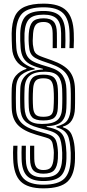

<svg xmlns="http://www.w3.org/2000/svg" viewBox="-20 -825 476 1054"><path d="M218.1 209Q132.1 209 93.7 171.4Q55.2 133.7 52.3 47.1Q51.6 29.3 51.6 11.9Q51.6 -5.6 52.9 -24.9H76Q74.7 -5.6 74.9 11.9Q75 29.3 75.4 47.1Q77.4 123 110.5 156Q143.6 188.9 218.1 188.9Q299.6 188.9 333.2 155.5Q366.7 122.2 368.2 45.3Q368.7 29.9 368.3 13.8Q367.8 -2.3 366 -18.6Q363.3 -47.2 357 -68.2Q350.7 -89.1 335.2 -103.5Q319.7 -117.9 289.5 -126.1V-131.3Q334.9 -141.1 350.8 -166.1Q366.8 -191.1 367.9 -231Q368.2 -245.9 368.5 -259.1Q368.8 -272.4 368.8 -285Q368.8 -297.5 368.7 -310.1Q368.5 -322.7 368 -336.3Q366.9 -389.7 342.7 -421.5Q318.5 -453.4 258.2 -474.1L212.5 -489.9Q188.6 -498.2 173.4 -507.1Q158.1 -516 150.3 -529.1Q142.4 -542.1 140.3 -562.2Q137.5 -582 137.1 -601.9Q136.7 -621.8 138 -641.3Q141.1 -685.5 158.5 -705Q175.9 -724.5 219.7 -724.5Q258.2 -724.5 275 -705.6Q291.9 -686.7 292.2 -643.1Q292.4 -625.3 292.5 -602.7Q292.5 -580.2 292.2 -560.8H269.2Q269.5 -580.2 269.4 -602.7Q269.3 -625.2 269 -643.1Q268.5 -676 257 -690.2Q245.5 -704.4 219.7 -704.4Q189.3 -704.4 176.9 -689.7Q164.4 -675 161.6 -641.3Q160 -621.7 159.6 -601.4Q159.2 -581 163.8 -561.2Q165.9 -546.7 171.9 -537.6Q177.9 -528.6 189.4 -522.4Q200.8 -516.2 218.8 -510L263.7 -494.2Q333.1 -469.6 361.7 -433.7Q390.2 -397.9 391.6 -336.3Q391.9 -322.7 392 -310.1Q392.1 -297.4 392.1 -284.9Q392.1 -272.4 392 -259.1Q391.8 -245.9 391.4 -231Q390.4 -192 374.8 -165.4Q359.1 -138.9 325.2 -130.2V-126.6Q361.1 -115.1 373.6 -85.3Q386.1 -55.4 389.5 -18.6Q391.3 -2.3 391.7 13.9Q392.1 30 391.8 45.3Q390.7 132.9 351.6 171Q312.5 209 218.1 209ZM218.1 168.8Q286.7 168.8 314.9 140Q343 111.3 344.7 45.2Q345.2 29.9 344.7 13.8Q344.3 -2.3 342.5 -18.5Q338.9 -54.1 329.1 -75.5Q319.2 -96.8 297.5 -108.8Q275.8 -120.9 236 -128.3L236.1 -131.9Q297 -134.5 319.9 -159.3Q342.8 -184.1 344.3 -231Q344.9 -245.1 345.1 -258.2Q345.3 -271.2 345.3 -284Q345.3 -296.7 345.1 -309.7Q345 -322.7 344.5 -336.3Q343.3 -382 323.6 -411.1Q303.8 -440.2 252.7 -455.8L206.2 -469.9Q175.9 -479.2 156.9 -490.5Q138 -501.8 128.5 -518.7Q119 -535.7 116.7 -561.4Q115 -581.4 114.3 -601.6Q113.6 -621.8 114.5 -641.4Q117.2 -696.6 139.9 -720.6Q162.6 -744.6 219.7 -744.6Q270.3 -744.6 292.6 -721.1Q314.8 -697.6 315.5 -643.1Q315.8 -625.3 315.6 -602.7Q315.4 -580.2 315.1 -560.8H338.3Q339.5 -580.2 339.3 -602.7Q339.1 -625.3 338.6 -643.1Q337.2 -708.3 309.6 -736.5Q282 -764.8 219.7 -764.8Q149.1 -764.8 120.9 -736.1Q92.8 -707.5 91.1 -641.4Q90.6 -621.9 91.1 -601.6Q91.6 -581.4 93.3 -561.5Q95.9 -530.9 106.9 -509.9Q118 -488.8 140.6 -475Q163.2 -461.2 199.9 -451.3L215.6 -447.1V-443.5Q154.9 -440.8 124 -413.4Q93 -386.1 91.5 -339.7Q91.1 -325.9 90.8 -312.9Q90.5 -299.9 90.5 -287.1Q90.5 -274.3 90.7 -261.5Q90.9 -248.7 91.3 -234.9Q92.8 -186.8 115 -162.4Q137.2 -138 190.6 -123.8L242.3 -110Q273.3 -102 288.7 -90.5Q304.1 -79 310.2 -61.8Q316.4 -44.5 319.1 -18.7Q321.1 -2.3 321.5 13.8Q321.8 29.9 321.3 45.2Q319.3 100.4 296.6 124.5Q274 148.7 218.1 148.7Q167.2 148.7 144.8 125Q122.4 101.4 121.8 47.1Q121.5 29.3 121.7 11.9Q121.9 -5.6 122.1 -24.9H99Q97.9 -5.6 98.1 11.9Q98.3 29.3 98.6 47.1Q100.1 112.1 127.9 140.4Q155.6 168.8 218.1 168.8ZM218.1 128.5Q179.3 128.5 162.4 109.6Q145.4 90.7 145.1 47.1Q144.9 29.3 144.8 11.9Q144.8 -5.6 145.1 -24.9H168Q167.8 -5.6 167.9 11.8Q167.9 29.2 168.2 47.1Q168.8 80 180.3 94.2Q191.8 108.4 218.1 108.4Q248 108.4 259.7 93.6Q271.4 78.8 274.3 45.1Q275.6 29.8 275.6 13.5Q275.6 -2.8 272 -18.8Q270.1 -33.1 267.1 -42.8Q264 -52.5 255.8 -59.2Q247.6 -66 229.8 -70.7L178.9 -85.5Q108.3 -106.2 77 -139.9Q45.6 -173.5 44.2 -234.9Q43.9 -248.7 43.8 -261.5Q43.6 -274.3 43.6 -287.1Q43.6 -300 43.8 -313Q44 -326 44.4 -339.8Q45.6 -384.5 67.4 -409.9Q89.2 -435.4 125.1 -446.7V-450.1Q86.9 -464.1 67.6 -493.4Q48.2 -522.6 46.2 -561.5Q45.3 -581.6 44.5 -601.8Q43.7 -621.9 44 -641.4Q45 -699.9 61.8 -735.9Q78.6 -771.8 116.8 -788.4Q155 -805 219.7 -805Q305.4 -805 343.8 -767.3Q382.2 -729.7 385 -643.1Q385.7 -625.3 385.7 -602.7Q385.7 -580.1 384.3 -560.8H361.2Q362.5 -580.1 362.4 -602.7Q362.3 -625.3 361.8 -643.1Q359.9 -719 327 -751.9Q294.1 -784.9 219.7 -784.9Q135.8 -784.9 102.4 -751.6Q69.1 -718.4 67.6 -641.4Q67.2 -621.9 67.7 -601.6Q68.2 -581.4 69.8 -561.5Q71.9 -531.9 83.8 -510.2Q95.6 -488.4 117.3 -473.4Q138.9 -458.4 170.5 -448.6L170.6 -444.1Q125.7 -437.2 97.5 -414.3Q69.4 -391.5 68 -339.8Q67.5 -325.9 67.3 -312.9Q67 -299.9 67 -287.1Q67 -274.3 67.3 -261.5Q67.5 -248.7 67.8 -234.9Q69 -181.6 96.2 -152.3Q123.5 -123.1 184.4 -105.6L236.2 -90.8Q258.7 -84.6 270.7 -75.1Q282.7 -65.6 288 -51.9Q293.3 -38.2 295.6 -18.6Q297.9 -2.5 298.3 13.7Q298.7 29.9 297.8 45.1Q294.9 89.7 277.7 109.1Q260.5 128.5 218.1 128.5ZM210.1 -144.5Q159 -144.5 137.8 -166.6Q116.5 -188.7 114.7 -234.9Q114.2 -248 114 -260.8Q113.7 -273.5 113.7 -286.2Q113.7 -298.9 114 -312.1Q114.2 -325.4 114.9 -339.7Q116.8 -387.1 143.5 -409.5Q170.2 -431.9 229.9 -431.3Q278.8 -430.9 299.1 -406.8Q319.4 -382.8 321.1 -336.3Q321.6 -322.9 321.8 -310.3Q322.1 -297.7 322.1 -285Q322.1 -272.3 321.8 -259Q321.5 -245.7 320.9 -231.1Q319 -186.1 294.4 -165.3Q269.8 -144.5 210.1 -144.5ZM217.5 -163.8Q261.2 -163.8 278.4 -179.1Q295.7 -194.4 297.4 -231.2Q298.2 -245.4 298.5 -259Q298.7 -272.6 298.7 -285.5Q298.7 -298.5 298.5 -311.2Q298.2 -323.9 297.6 -336.3Q295.4 -377.9 278.9 -396.5Q262.4 -415.1 219 -415.3Q175.5 -415.6 158 -397.6Q140.5 -379.5 138.4 -339.6Q137.6 -325 137.3 -311.6Q137 -298.2 137 -285.6Q137 -272.9 137.3 -260.3Q137.6 -247.7 138.2 -234.9Q140 -197.7 157 -180.7Q173.9 -163.8 217.5 -163.8ZM217.5 -183.9Q186.6 -183.9 175.2 -196.1Q163.7 -208.3 161.7 -234.9Q160.9 -246.7 160.4 -258.7Q160 -270.7 160 -283.4Q159.9 -296.2 160.4 -310.1Q160.9 -323.9 161.9 -339.6Q164.1 -368.8 176 -382.1Q187.9 -395.4 218.9 -395.2Q249.6 -395.1 260.6 -381.2Q271.7 -367.3 274 -336.3Q274.9 -324.3 275.4 -311.9Q275.8 -299.5 275.8 -286.5Q275.8 -273.5 275.3 -259.8Q274.8 -246 273.8 -231.2Q272.2 -205.2 260.5 -194.5Q248.9 -183.9 217.5 -183.9Z"/></svg>

Font: Big Shoulders Inline Thin
Style: Regular
Weight: 100
Designer: Patric King
Foundry: XO Type Co
Version: Version 2.002